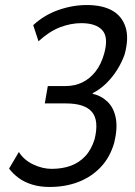

<svg xmlns="http://www.w3.org/2000/svg" viewBox="-20 -734 538 763"><path d="M177 9Q139 9 108 -0.5Q77 -10 54.5 -26.5Q32 -43 16 -64L55 -130Q75 -98 112 -80.5Q149 -63 185 -63Q227 -63 260.5 -75Q294 -87 318.5 -113Q343 -139 356 -181Q374 -255 345.5 -289Q317 -323 242 -323H158L170 -392H240Q277 -392 307 -406.5Q337 -421 359.5 -449.5Q382 -478 394 -521Q412 -586 386.5 -614Q361 -642 303 -642Q262 -642 219.5 -626Q177 -610 133 -570L112 -634Q155 -674 211.5 -694Q268 -714 325 -714Q387 -714 426 -692Q465 -670 479 -626Q493 -582 475 -517Q464 -486 445.5 -456.5Q427 -427 402.5 -403Q378 -379 349 -364L348 -361Q382 -354 407 -330Q432 -306 440 -265.5Q448 -225 434 -167Q417 -108 379.5 -69Q342 -30 290.5 -10.5Q239 9 177 9Z"/></svg>

Font: Nunito Sans 7pt Condensed
Style: Italic
Weight: 400
Width: 3
Italic angle: -9°
Designer: Vernon Adams
Foundry: Vernon Adams
Version: Version 3.101;gftools[0.9.27]